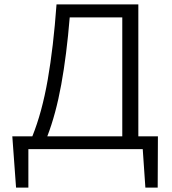

<svg xmlns="http://www.w3.org/2000/svg" viewBox="-20 -678 783 873"><path d="M36 -58H127Q171 -167 197 -315.5Q223 -464 237 -658H609V-58H698L697 175H641L629 0H109V175H53ZM536 -58V-599H297Q283 -428 258.5 -293.5Q234 -159 195 -58Z"/></svg>

Font: QiushuiShotai Bright
Style: Regular
Weight: 400
Designer: Christian Thalmann (Catharsis Fonts)
Version: Version 1.250;